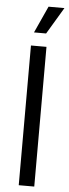

<svg xmlns="http://www.w3.org/2000/svg" viewBox="-62 -968 357 998"><g transform="rotate(5 116.5 -469.0)"><path d="M76.1 0V-729H157.1V0ZM85.9 -798.1 149.6 -937.9H232.6L149.1 -798.1Z"/></g></svg>

Font: Mona Sans ExtraLight
Style: Regular
Weight: 200
Designer: Deni Anggara
Foundry: GitHub
Version: Version 2.000